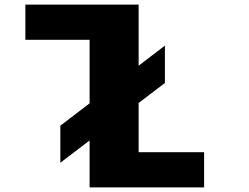

<svg xmlns="http://www.w3.org/2000/svg" viewBox="-20 -820 1090 840"><path d="M244 -270 372 -368V-646H91V-800H586.5V-532.5L701.5 -620.5V-457L586.5 -369.5V-154H873V0H372V-205.5L244 -108Z"/></svg>

Font: League Mono Extended ExtraBold
Style: Regular
Weight: 800
Width: 9
Designer: Tyler Finck
Foundry: The League of Moveable Type / Tyler Finck
Version: Version 2.210